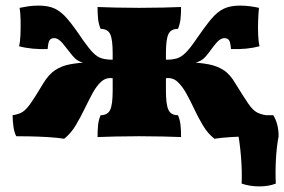

<svg xmlns="http://www.w3.org/2000/svg" viewBox="-20 -486 1014 685"><path d="M745 9Q721 -10 704 -38.5Q687 -67 673 -97Q659 -127 644.5 -153Q630 -179 613 -194.5Q596 -210 572 -207V-273Q595 -273 610.5 -277.5Q626 -282 641.5 -297Q657 -312 678 -343Q711 -391 733.5 -418Q756 -445 779.5 -455.5Q803 -466 836 -466Q856 -466 873.5 -463.5Q891 -461 904 -458Q902 -440 901 -413.5Q900 -387 901 -362Q902 -337 906 -321Q884 -315 858.5 -312.5Q833 -310 804 -311Q802 -338 796 -344Q790 -350 781 -350Q772 -350 762.5 -343Q753 -336 739 -317Q726 -299 716.5 -287.5Q707 -276 696.5 -270Q686 -264 670 -260L657 -264Q695 -262 724.5 -256.5Q754 -251 777.5 -236Q801 -221 820 -188Q849 -141 865 -117.5Q881 -94 895 -86Q909 -78 929 -75Q929 -55 926 -34Q923 -13 916 0Q901 0 870 0.5Q839 1 805 3Q771 5 745 9ZM209 9Q184 5 149.5 3Q115 1 84 0.5Q53 0 38 0Q31 -13 28 -34Q25 -55 25 -75Q46 -78 59.5 -86Q73 -94 89.5 -117.5Q106 -141 134 -188Q154 -221 177 -236Q200 -251 229.5 -256.5Q259 -262 297 -264L284 -260Q268 -264 258 -270Q248 -276 238.5 -287.5Q229 -299 215 -317Q201 -336 191.5 -343Q182 -350 173 -350Q164 -350 158 -344Q152 -338 150 -311Q122 -310 96 -312.5Q70 -315 48 -321Q52 -337 53 -362Q54 -387 53.5 -413.5Q53 -440 50 -458Q64 -461 81 -463.5Q98 -466 118 -466Q152 -466 175 -455.5Q198 -445 221 -418Q244 -391 276 -343Q298 -312 313 -297Q328 -282 344 -277.5Q360 -273 382 -273V-207Q358 -210 341 -194.5Q324 -179 310 -153Q296 -127 281.5 -97Q267 -67 250 -38.5Q233 -10 209 9ZM328 3Q328 -22 330 -40.5Q332 -59 339 -75Q364 -75 373 -94Q382 -113 382 -162V-296Q382 -346 373 -364.5Q364 -383 339 -383Q332 -400 330 -418Q328 -436 328 -461Q351 -460 392.5 -459Q434 -458 477 -458Q520 -458 562 -459Q604 -460 626 -461Q626 -436 624 -418Q622 -400 615 -383Q590 -383 581 -364.5Q572 -346 572 -296V-162Q572 -113 581 -94Q590 -75 615 -75Q622 -59 624 -40.5Q626 -22 626 3Q604 2 562 1Q520 0 477 0Q434 0 392.5 1Q351 2 328 3ZM842 169Q844 128 840 75.5Q836 23 825 -35L873 -75H955Q974 -44 974 0Q967 37 964.5 81Q962 125 964 169Q939 179 905 179Q871 179 842 169Z"/></svg>

Font: Vollkorn Black
Style: Regular
Weight: 900
Designer: Friedrich Althausen
Foundry: Friedrich Althausen
Version: Version 5.000